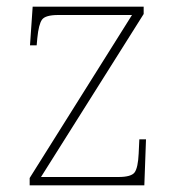

<svg xmlns="http://www.w3.org/2000/svg" viewBox="-20 -556 529 576"><path d="M69 0V-22L376 -511H155Q116 -511 106 -497Q96 -483 92 -442L90 -420H70L78 -536H411V-514L103 -25H335Q374 -25 384 -39Q394 -53 396 -95L398 -138H418L413 0Z"/></svg>

Font: Noto Serif Gujarati Thin
Style: Regular
Weight: 250
Version: Version 2.102